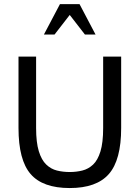

<svg xmlns="http://www.w3.org/2000/svg" viewBox="-20 -904 680 937"><path d="M320.3 13.7Q188.5 13.7 129.4 -54.7Q70.3 -123 70.3 -279.3V-627.9H156.2V-279.3Q156.2 -209 169.4 -166Q182.6 -123 205.6 -101.1Q228.5 -79.1 257.8 -71.8Q287.1 -64.5 320.3 -64.5Q352.5 -64.5 381.8 -71.8Q411.1 -79.1 434.1 -100.6Q457 -122.1 470.2 -165Q483.4 -208 483.4 -279.3V-627.9H571.3V-279.3Q571.3 -123 511.2 -54.7Q451.2 13.7 320.3 13.7ZM194.3 -735.4 272.5 -883.8H368.2L446.3 -735.4H394.5L320.3 -831.1L246.1 -735.4Z"/></svg>

Font: Padauk
Style: Regular
Weight: 400
Designer: Debbi Hosken, Becca Hirsbrunner Spalinger
Foundry: SIL International
Version: Version 5.003